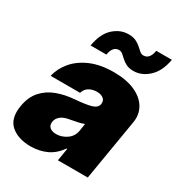

<svg xmlns="http://www.w3.org/2000/svg" viewBox="-193 -887 947 1017"><g transform="rotate(30 281.0 -379.0)"><path d="M143.6 8.8Q65.4 8.3 22 -30.5Q-21.5 -69.3 -7.8 -150.4Q2.4 -210.4 35.2 -247.1Q67.9 -283.7 116.2 -301.8Q164.6 -319.8 221.7 -324.2Q290.5 -329.6 321.3 -339.1Q352.1 -348.6 356.4 -372.1V-374Q359.4 -395 345 -406.2Q330.6 -417.5 304.7 -418Q277.3 -417.5 257.3 -405.5Q237.3 -393.6 229.5 -368.2H49.8Q61 -418 96.4 -460Q131.8 -502 190.7 -527.3Q249.5 -552.7 331.1 -552.7Q408.2 -552.7 460.7 -529.1Q513.2 -505.4 536.9 -464.8Q560.5 -424.3 551.8 -374L489.3 0H306.6L319.3 -77.1H315.4Q283.2 -31.2 240 -11.5Q196.8 8.3 143.6 8.8ZM228.5 -115.2Q261.7 -115.2 291.7 -135.7Q321.8 -156.2 328.1 -193.4L335 -238.3Q318.8 -231.9 298.1 -227.5Q277.3 -223.1 253.9 -218.8Q218.8 -213.4 200.4 -198.5Q182.1 -183.6 178.7 -162.1Q175.3 -139.6 189.2 -127.4Q203.1 -115.2 228.5 -115.2ZM417 -609.4Q389.2 -609.4 371.6 -618.2Q354 -627 342 -638.4Q330.1 -649.9 319.3 -658.9Q308.6 -668 294.9 -668Q257.8 -667 249 -613.3H152.3Q165.5 -690.4 206.5 -728Q247.6 -765.6 297.9 -765.6Q325.7 -765.6 343.8 -756.8Q361.8 -748 374.5 -736.6Q387.2 -725.1 397.7 -716.1Q408.2 -707 420.9 -707Q441.4 -707.5 452.6 -722.4Q463.9 -737.3 467.8 -762.7H563.5Q549.8 -687.5 508.5 -648.9Q467.3 -610.4 417 -609.4Z"/></g></svg>

Font: Inter Tight Black
Style: Italic
Weight: 900
Italic angle: -9.39999°
Designer: Rasmus Andersson
Foundry: rsms
Version: Version 3.004; ttfautohint (v1.8.4.7-5d5b)